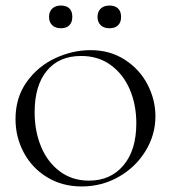

<svg xmlns="http://www.w3.org/2000/svg" viewBox="-20 -661 617 693"><path d="M36 -231Q36 -309 76.5 -365.5Q117 -422 179.5 -451Q242 -480 307 -480Q377 -480 430.5 -445.5Q484 -411 512.5 -356Q541 -301 541 -241Q541 -174 505 -115.5Q469 -57 408 -22.5Q347 12 275 12Q205 12 150.5 -21Q96 -54 66 -110Q36 -166 36 -231ZM472 -216Q472 -283 448.5 -338Q425 -393 380 -426Q335 -459 273 -459Q193 -459 149 -405.5Q105 -352 105 -256Q105 -187 128.5 -131Q152 -75 196.5 -42Q241 -9 301 -9Q379 -9 425.5 -64Q472 -119 472 -216ZM157 -600Q157 -619 168.5 -630Q180 -641 200 -641Q220 -641 230.5 -630.5Q241 -620 241 -600Q241 -581 230.5 -570Q220 -559 200 -559Q180 -559 168.5 -570Q157 -581 157 -600ZM332 -600Q332 -619 343.5 -630Q355 -641 375 -641Q395 -641 406 -630.5Q417 -620 417 -600Q417 -580 406 -569.5Q395 -559 375 -559Q355 -559 343.5 -570Q332 -581 332 -600Z"/></svg>

Font: Cormorant Unicase
Style: Regular
Weight: 400
Designer: Christian Thalmann (Catharsis Fonts)
Foundry: Catharsis Fonts
Version: Version 4.000